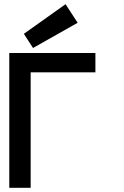

<svg xmlns="http://www.w3.org/2000/svg" viewBox="-20 -888 586 908"><path d="M431.2 -545.9H125V0H23.9V-637.2H431.2ZM347.2 -780.3 136.2 -661.1 92.8 -728 290 -868.2Z"/></svg>

Font: Anonymous Pro
Style: Bold
Weight: 700
Monospace: yes
Designer: Mark Simonson
Version: Version 1.003